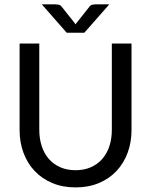

<svg xmlns="http://www.w3.org/2000/svg" viewBox="-20 -838 682 866"><path d="M68.4 0ZM320.8 -70.3Q359.4 -70.3 389.9 -83.7Q420.4 -97.2 441.4 -121.3Q462.4 -145.5 473.4 -178.7Q484.4 -211.9 484.4 -252V-641.6H573.2V-252Q573.2 -196.3 555.7 -148.9Q538.1 -101.6 505.6 -66.9Q473.1 -32.2 426.3 -12.5Q379.4 7.3 320.8 7.3Q262.2 7.3 215.6 -12.5Q168.9 -32.2 136.2 -66.9Q103.5 -101.6 85.9 -148.9Q68.4 -196.3 68.4 -252V-641.6H157.2V-252.4Q157.2 -212.4 168.2 -179Q179.2 -145.5 200.2 -121.3Q221.2 -97.2 251.7 -83.7Q282.2 -70.3 320.8 -70.3ZM168.5 -818.4H231Q236.8 -818.4 244.6 -816.9Q252.4 -815.4 258.3 -807.6L314.9 -736.3L320.8 -728Q321.8 -730.5 323.2 -732.2Q324.7 -733.9 326.7 -736.3L382.8 -807.1Q388.7 -815.4 396.7 -816.9Q404.8 -818.4 410.2 -818.4H473.1L360.4 -690.4H280.8Z"/></svg>

Font: Carlito
Style: Regular
Weight: 400
Designer: Lukasz Dziedzic
Foundry: tyPoland Lukasz Dziedzic
Version: Version 1.104